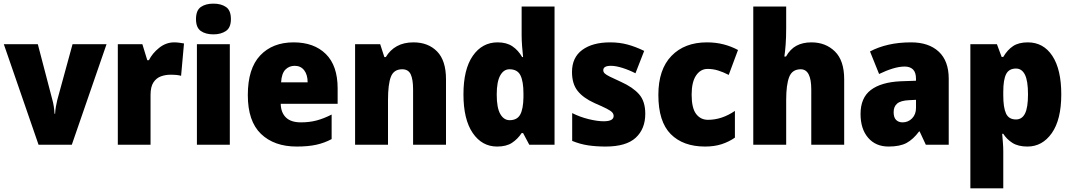

<svg xmlns="http://www.w3.org/2000/svg" viewBox="-20 -796 5896 1056"><path d="M192 0 1 -553H188L268 -247Q272 -234 275.5 -212.5Q279 -191 280 -170H283Q284 -190 287.5 -210Q291 -230 295 -246L379 -553H566L375 0Z M938 -563Q952 -563 966.5 -561Q981 -559 992 -557L976 -379Q966 -382 952.5 -383.5Q939 -385 917 -385Q890 -385 865 -376Q840 -367 824 -343Q808 -319 808 -274V0H628V-553H763L790 -465H799Q818 -503 855.5 -533Q893 -563 938 -563Z M1154 -776Q1196 -776 1223 -757.5Q1250 -739 1250 -691Q1250 -644 1222.5 -625.5Q1195 -607 1154 -607Q1111 -607 1084.5 -625.5Q1058 -644 1058 -691Q1058 -739 1084.5 -757.5Q1111 -776 1154 -776ZM1244 -553V0H1063V-553Z M1595 -563Q1707 -563 1772 -499Q1837 -435 1837 -310V-225H1524Q1525 -177 1552.5 -150Q1580 -123 1635 -123Q1682 -123 1721.5 -133.5Q1761 -144 1804 -166V-31Q1765 -10 1720 0Q1675 10 1612 10Q1488 10 1415.5 -59.5Q1343 -129 1343 -273Q1343 -419 1411 -491Q1479 -563 1595 -563ZM1601 -434Q1570 -434 1549.5 -413Q1529 -392 1526 -343H1672Q1672 -385 1653 -409.5Q1634 -434 1601 -434Z M2254 -563Q2335 -563 2384 -513Q2433 -463 2433 -360V0H2252V-304Q2252 -359 2239 -387Q2226 -415 2192 -415Q2146 -415 2130 -374Q2114 -333 2114 -246V0H1933V-553H2071L2094 -482H2102Q2125 -521 2163 -542Q2201 -563 2254 -563Z M2714 10Q2631 10 2580 -64.5Q2529 -139 2529 -277Q2529 -415 2580.5 -489Q2632 -563 2717 -563Q2766 -563 2798 -541.5Q2830 -520 2852 -482H2857Q2854 -509 2851.5 -542Q2849 -575 2849 -603V-760H3030V0H2891L2857 -64H2849Q2827 -31 2796 -10.5Q2765 10 2714 10ZM2783 -135Q2824 -135 2841 -165.5Q2858 -196 2859 -261V-282Q2859 -348 2842.5 -381.5Q2826 -415 2782 -415Q2750 -415 2731 -380.5Q2712 -346 2712 -276Q2712 -203 2731.5 -169Q2751 -135 2783 -135Z M3529 -170Q3529 -87 3476.5 -38.5Q3424 10 3311 10Q3259 10 3215 3.5Q3171 -3 3127 -21V-174Q3171 -152 3218.5 -140.5Q3266 -129 3300 -129Q3355 -129 3355 -158Q3355 -169 3347 -178Q3339 -187 3316.5 -198.5Q3294 -210 3250 -229Q3188 -257 3157 -296Q3126 -335 3126 -400Q3126 -480 3182.5 -521.5Q3239 -563 3336 -563Q3387 -563 3431.5 -551Q3476 -539 3523 -516L3475 -393Q3440 -411 3403.5 -422.5Q3367 -434 3340 -434Q3298 -434 3298 -410Q3298 -400 3305.5 -392.5Q3313 -385 3334 -374.5Q3355 -364 3397 -345Q3461 -316 3495 -277.5Q3529 -239 3529 -170Z M3858 10Q3737 10 3669 -58.5Q3601 -127 3601 -274Q3601 -414 3673 -488.5Q3745 -563 3868 -563Q3917 -563 3959.5 -552Q4002 -541 4039 -521L3988 -384Q3957 -400 3929 -408.5Q3901 -417 3872 -417Q3833 -417 3808.5 -381Q3784 -345 3784 -275Q3784 -202 3808.5 -169.5Q3833 -137 3874 -137Q3950 -137 4022 -186V-39Q3989 -16 3949 -3Q3909 10 3858 10Z M4304 -641Q4304 -589 4301 -550Q4298 -511 4294 -485H4303Q4326 -526 4360.5 -544.5Q4395 -563 4443 -563Q4521 -563 4572 -513Q4623 -463 4623 -360V0H4442V-304Q4442 -415 4384 -415Q4337 -415 4320.5 -372.5Q4304 -330 4304 -247V0H4123V-760H4304Z M4991 -563Q5088 -563 5143 -512Q5198 -461 5198 -363V0H5072L5038 -73H5035Q5003 -30 4966.5 -10Q4930 10 4867 10Q4796 10 4754.5 -38.5Q4713 -87 4713 -169Q4713 -258 4769.5 -301Q4826 -344 4933 -349L5018 -352V-362Q5018 -398 5001.5 -414Q4985 -430 4956 -430Q4926 -430 4890 -419Q4854 -408 4815 -389L4765 -513Q4810 -537 4866.5 -550Q4923 -563 4991 -563ZM4980 -245Q4934 -243 4914.5 -226.5Q4895 -210 4895 -179Q4895 -150 4908.5 -136.5Q4922 -123 4944 -123Q4975 -123 4996.5 -145Q5018 -167 5018 -202V-247Z M5633 -563Q5719 -563 5768 -488.5Q5817 -414 5817 -277Q5817 -138 5765 -64Q5713 10 5631 10Q5580 10 5548.5 -10Q5517 -30 5498 -60H5492Q5494 -35 5496 -11Q5498 13 5498 37V240H5317V-553H5463L5489 -483H5498Q5521 -522 5552 -542.5Q5583 -563 5633 -563ZM5568 -419Q5529 -419 5513.5 -388Q5498 -357 5498 -292V-271Q5498 -205 5513 -172Q5528 -139 5568 -139Q5601 -139 5617.5 -171.5Q5634 -204 5634 -277Q5634 -352 5617 -385.5Q5600 -419 5568 -419Z"/></svg>

Font: Noto Sans Lao SemiCondensed Black
Style: Regular
Weight: 900
Width: 4
Designer: Monotype Design Team
Foundry: Monotype Imaging Inc.
Version: Version 2.003; ttfautohint (v1.8.4.7-5d5b)